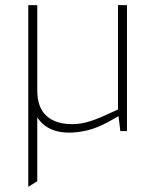

<svg xmlns="http://www.w3.org/2000/svg" viewBox="-20 -510 604 747"><path d="M90 217V-490H125V-158Q125 -92 160.5 -59.5Q196 -27 260 -27Q291 -27 321 -35.5Q351 -44 386 -60L439 -84V-490H474V0H448L440 -69L450 -63L400 -35Q360 -13 322 -3.5Q284 6 249 6Q199 6 165 -14.5Q131 -35 114 -74L125 -85V195Z"/></svg>

Font: REM Thin
Style: Regular
Weight: 250
Designer: Octavio Pardo
Foundry: Ashler Design
Version: Version 1.005;gftools[0.9.28]